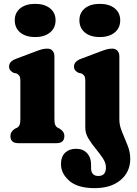

<svg xmlns="http://www.w3.org/2000/svg" viewBox="-20 -742 712 995"><path d="M162 -550Q113.5 -550 85 -573.5Q56.5 -597 56.5 -637Q56.5 -676 85 -699Q113.5 -722 162 -722Q210.5 -722 239.2 -699Q268 -676 268 -637Q268 -597 239.2 -573.5Q210.5 -550 162 -550ZM262 -450V-126Q262 -103 266.5 -93.8Q271 -84.5 279 -80L289.5 -75Q313.5 -60 313.5 -37Q313.5 0 272.5 0H75Q34 0 34 -37Q34 -60 57.5 -75L68.5 -80Q76.5 -84.5 81 -93.8Q85.5 -103 85.5 -126V-321.5Q85.5 -342 80 -349.5Q74.5 -357 65.5 -361.5L50.5 -364.5Q40 -370 33.5 -377.5Q27 -385 27 -397.5Q27 -423.5 62.5 -437L158 -473Q180 -481.5 194.8 -485.8Q209.5 -490 225.5 -490Q242.5 -490 252.2 -479Q262 -468 262 -450ZM497 -550Q448.5 -550 420 -573.5Q391.5 -597 391.5 -637Q391.5 -676 420 -699Q448.5 -722 497 -722Q545.5 -722 574.2 -699Q603 -676 603 -637Q603 -597 574.2 -573.5Q545.5 -550 497 -550ZM598.5 -122Q598.5 -91.5 612.8 -57.8Q627 -24 641 11Q655 46 655 81Q655 149 605 191Q555 233 470.5 233Q383 233 339.5 195.2Q296 157.5 296 108.5Q296 70 317.5 49.5Q339 29 374.5 29Q410.5 29 431.2 51.8Q452 74.5 452 111V128.5Q452 170 490 170Q529 169.5 529 126Q529 102 512.8 77.8Q496.5 53.5 475.5 28Q454.5 2.5 438.2 -24.2Q422 -51 422 -80V-321.5Q422 -342 416.5 -349.5Q411 -357 402 -361.5L387 -364.5Q376.5 -369.5 370 -377.2Q363.5 -385 363.5 -397.5Q363.5 -423.5 399 -437L494.5 -473Q516.5 -481.5 531.2 -485.8Q546 -490 562 -490Q579 -490 588.8 -479Q598.5 -468 598.5 -450Z"/></svg>

Font: Fraunces 9pt SuperSoft
Style: Bold
Weight: 700
Version: Version 1.000;[b76b70a41]